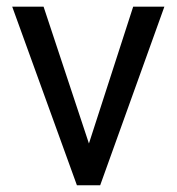

<svg xmlns="http://www.w3.org/2000/svg" viewBox="-20 -548 524 568"><path d="M229.5 -81.5 374 -528.3H466.3L276.4 0H215.8ZM108.9 -528.3 257.8 -79.1 268.1 0H207.5L16.1 -528.3Z"/></svg>

Font: Vazirmatn
Style: Regular
Weight: 400
Designer: Saber Rastikerdar
Foundry: Saber Rastikerdar
Version: Version 33.003;September 2, 2022;FontCreator 14.0.0.2862 64-